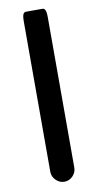

<svg xmlns="http://www.w3.org/2000/svg" viewBox="-88 -616 440 854"><g transform="rotate(-10 131.5 -189.0)"><path d="M77.1 143.6V-535.2Q77.1 -550.3 78.9 -559.3Q80.6 -568.4 84.5 -572.3Q88.4 -576.2 93.8 -576.2H168.9Q176.8 -576.2 180.7 -568.4Q185.5 -559.6 185.5 -535.2V143.6Q185.5 166 169.4 182.1Q153.3 198.2 131.6 198.2Q109.9 198.2 93.5 181.9Q77.1 165.5 77.1 143.6Z"/></g></svg>

Font: YuPearl-SemiBold
Style: SemiBold
Weight: 600
Designer: Max Yao
Foundry: Max-Everyday
Version: Version 1.011; ttfautohint (v1.8.3)